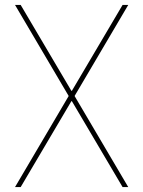

<svg xmlns="http://www.w3.org/2000/svg" viewBox="-20 -540 582 780"><path d="M272 -129H270L64 220H41L259 -150L41 -520H64L270 -171H272L478 -520H501L283 -150L501 220H478Z"/></svg>

Font: M PLUS 1p Thin
Style: Regular
Weight: 250
Version: Version 1.062